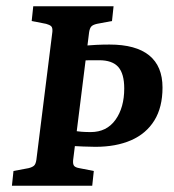

<svg xmlns="http://www.w3.org/2000/svg" viewBox="-20 -592 554 612"><path d="M18 0 23 -47 71 -56Q83 -59 88.5 -64Q94 -69 96 -83L147 -491Q148 -504 143 -508.5Q138 -513 127 -516L81 -525L86 -572H342L337 -525L289 -516Q276 -513 271 -507.5Q266 -502 264 -489L213 -81Q212 -68 216.5 -63Q221 -58 233 -56L279 -47L274 0ZM284 -124Q266 -124 245 -125Q224 -126 205 -127L212 -176Q227 -173 240.5 -172Q254 -171 269 -171Q320 -171 348 -210Q376 -249 376 -310Q376 -357 357 -378.5Q338 -400 296 -400Q281 -400 266.5 -400Q252 -400 236 -398L242 -446Q266 -448 287 -449Q308 -450 329 -450Q413 -450 455.5 -415.5Q498 -381 498 -313Q498 -250 472 -208Q446 -166 398 -145Q350 -124 284 -124Z"/></svg>

Font: Rasa SemiBold
Style: Italic
Weight: 600
Italic angle: -7.10001°
Designer: Anna Giedrys (Yrsa+Rasa design), David Brezina (Yrsa art-direction, Rasa art-direction, design)
Foundry: Rosetta Type Foundry
Version: Version 2.004